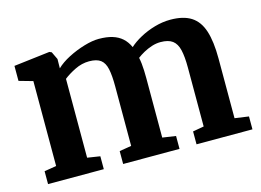

<svg xmlns="http://www.w3.org/2000/svg" viewBox="-81 -713 1166 857"><g transform="rotate(-15 502.0 -284.0)"><path d="M44.4 0V-59.6L100.1 -68.7V-461.1L36.1 -479.2V-548.5L202.6 -568.4L212.6 -564L229.6 -528.4L229 -485.6Q251.4 -507.5 287.4 -526.1Q323.4 -544.6 362 -556.1Q400.6 -567.6 430.3 -567.6Q466.6 -567.6 493.1 -559.5Q519.5 -551.4 537.9 -534.9Q556.2 -518.4 567.7 -492.9Q588.6 -512.3 620 -529.3Q651.3 -546.4 688.1 -557Q724.9 -567.6 760.9 -567.6Q821.1 -567.6 856.9 -544.6Q892.8 -521.5 908.6 -472.4Q924.5 -423.2 924.5 -345.1V-68.7L988.9 -59.6V0H730.5V-59.6L781.9 -68.7V-341Q781.9 -391.3 774.6 -422.5Q767.3 -453.7 748 -468.1Q728.8 -482.4 693 -482.4Q672.6 -482.4 652.2 -475.8Q631.8 -469.1 613.8 -459.2Q595.9 -449.2 582.9 -439.2Q585.7 -425.8 587.4 -410.7Q589.1 -395.5 589.7 -379Q590.4 -362.4 590.4 -344.2V-68.7L651.9 -59.6V0H391.4V-59.6L446.8 -68.7V-344.1Q446.8 -393.8 440.4 -424.1Q434.1 -454.4 416 -468.3Q397.9 -482.1 362.8 -482.1Q329.1 -482.1 296.9 -466.2Q264.6 -450.2 243.3 -433.1V-68.7L302 -59.6V0Z"/></g></svg>

Font: Merriweather 7pt Light
Style: Regular
Weight: 300
Designer: Eben Sorkin
Foundry: Eben Sorkin
Version: Version 2.200;gftools[0.9.31]